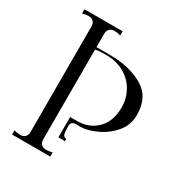

<svg xmlns="http://www.w3.org/2000/svg" viewBox="-174 -861 921 982"><g transform="rotate(30 286.5 -370.0)"><path d="M75 -19Q94 -19 104.5 -29.5Q115 -40 115 -60V-680Q115 -700 104.5 -710.5Q94 -721 75 -721Q59 -721 40 -715V-740H265V-715Q246 -721 230 -721Q211 -721 200.5 -710.5Q190 -700 190 -680V-603H270Q384 -603 463.5 -557.5Q543 -512 543 -406Q543 -345 504.5 -300.5Q466 -256 413.5 -232.5Q361 -209 325 -209H292Q283 -209 275 -203Q267 -197 267 -179Q267 -151 270.5 -135.5Q274 -120 291 -119V-106H252V-226H292Q365 -226 410.5 -272.5Q456 -319 456 -400Q456 -451 432 -495Q408 -539 362 -566Q316 -593 253 -593Q250 -593 229 -593Q208 -593 190 -588V-60Q190 -40 200.5 -29.5Q211 -19 230 -19Q246 -19 265 -25V0H40V-25Q59 -19 75 -19Z"/></g></svg>

Font: Viaoda Libre
Style: Regular
Weight: 400
Designer: Gydient
Version: Version 2.000